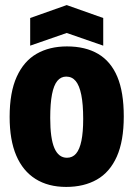

<svg xmlns="http://www.w3.org/2000/svg" viewBox="-20 -724 526 757"><path d="M241 13Q170 13 120 -18.5Q70 -50 44 -111Q18 -172 18 -263Q18 -360 46 -421.5Q74 -483 124.5 -512Q175 -541 244 -541Q317 -541 367 -511.5Q417 -482 442.5 -421.5Q468 -361 468 -265Q468 -168 440.5 -106.5Q413 -45 362 -16Q311 13 241 13ZM244 -102Q266 -102 280 -118.5Q294 -135 301 -169Q308 -203 308 -255Q308 -313 300.5 -350Q293 -387 278.5 -404.5Q264 -422 241 -422Q220 -422 206 -405Q192 -388 185 -352Q178 -316 178 -259Q178 -178 194.5 -140Q211 -102 244 -102ZM99 -544V-653L243 -704L387 -653V-544L243 -594Z"/></svg>

Font: Bricolage Grotesque 96pt ExtraBold SemiCondensed
Style: Regular
Weight: 800
Width: 4
Version: Version 1.001;gftools[0.9.33.dev8+g029e19f]